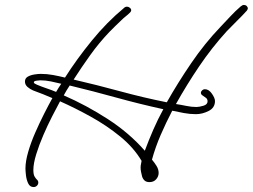

<svg xmlns="http://www.w3.org/2000/svg" viewBox="-20 -666 1023 777"><path d="M116 91Q101 91 94 76Q87 61 85 43Q83 25 83 16Q83 -13 94 -51Q105 -89 122.5 -129Q140 -169 158.5 -205.5Q177 -242 192 -269Q173 -277 153.5 -285Q134 -293 114 -300Q102 -305 91.5 -314Q81 -323 81 -336Q81 -349 92 -355.5Q103 -362 118.5 -364.5Q134 -367 145 -367Q170 -367 194.5 -362.5Q219 -358 243 -352Q290 -426 351 -501Q412 -576 482 -634Q487 -639 494 -639Q500 -639 505.5 -634.5Q511 -630 511 -624Q511 -620 506 -615Q498 -607 489 -600Q480 -593 472 -585Q459 -573 447 -561Q435 -549 423 -537Q381 -493 345.5 -443.5Q310 -394 278 -344Q373 -322 466.5 -296.5Q560 -271 655 -252Q699 -330 753.5 -410Q808 -490 872 -557Q892 -578 912 -599.5Q932 -621 954 -640Q957 -642 960 -644Q963 -646 967 -646Q974 -646 978.5 -641.5Q983 -637 983 -632Q983 -629 979 -623Q960 -602 939 -581.5Q918 -561 898 -540Q837 -473 786 -397.5Q735 -322 692 -245Q712 -242 733.5 -237.5Q755 -233 775 -233Q786 -233 803 -238Q820 -243 820 -256Q820 -265 813.5 -270Q807 -275 800 -279.5Q793 -284 793 -290Q793 -296 798 -300.5Q803 -305 809 -305Q825 -305 837.5 -287Q850 -269 850 -257Q850 -230 824.5 -217Q799 -204 773 -204Q749 -204 724.5 -208.5Q700 -213 677 -218Q652 -170 630.5 -120.5Q609 -71 595 -20Q605 -8 613.5 5.5Q622 19 622 34Q622 48 612 59.5Q602 71 585 71Q572 71 565 64.5Q558 58 555 48Q553 40 551 30.5Q549 21 549 12Q549 5 550.5 -1.5Q552 -8 553 -15Q521 -69 466.5 -113.5Q412 -158 348 -193.5Q284 -229 223 -256Q210 -232 191.5 -196Q173 -160 155.5 -119.5Q138 -79 126.5 -41.5Q115 -4 115 22Q115 40 120 48.5Q125 57 130 61.5Q135 66 135 73Q135 80 129.5 85.5Q124 91 116 91ZM207 -294Q212 -302 217 -310.5Q222 -319 228 -327Q208 -332 186 -336.5Q164 -341 143 -341Q139 -341 128 -339.5Q117 -338 117 -333Q117 -329 122 -327Q127 -325 130 -323Q149 -315 168.5 -308.5Q188 -302 207 -294ZM566 -56Q582 -99 600.5 -141.5Q619 -184 641 -224Q545 -245 451 -271Q357 -297 262 -320Q248 -299 238 -280Q330 -240 416.5 -184Q503 -128 566 -56Z"/></svg>

Font: Ms Madi
Style: Regular
Weight: 400
Designer: Robert E. Leuschke
Foundry: Robert E. Leuschke
Version: Version 1.010; ttfautohint (v1.8.3)